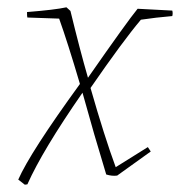

<svg xmlns="http://www.w3.org/2000/svg" viewBox="-20 -476 497 526"><path d="M48 30 30 16Q63 -59 199 -246Q165 -361 142 -425L55 -428Q54 -430 54 -443Q130 -449 162 -456L173 -446Q199 -339 221 -263Q329 -418 357 -452L452 -447Q454 -440 452 -432Q406 -428 366 -422Q317 -364 228 -235Q266 -102 297 -18L385 -73L393 -61L301 5Q287 7 271 2Q238 -106 206 -222Q97 -65 55 29Z"/></svg>

Font: Albura ExtraLight
Style: Italic
Weight: 156
Italic angle: -7°
Designer: Mercedes Jáuregui
Foundry: Omnibus-Type Team
Version: Version 1.000